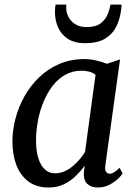

<svg xmlns="http://www.w3.org/2000/svg" viewBox="-20 -828 607 858"><path d="M451 -91.5Q447.5 -68.5 454.2 -60Q461 -51.5 470 -51.5Q479 -51.5 489.5 -58Q500 -64.5 514.5 -78L528 -53Q524 -45.5 508.8 -30.5Q493.5 -15.5 470 -2.8Q446.5 10 417 10Q388.5 10 371 -5.5Q353.5 -21 354.5 -55L358.5 -87.5Q341.5 -64 318.5 -41.5Q295.5 -19 265.5 -4.5Q235.5 10 197 10Q143 10 107 -17Q71 -44 53.2 -90.5Q35.5 -137 35.5 -196Q35.5 -245.5 49 -297.5Q62.5 -349.5 89 -397Q115.5 -444.5 154.5 -482.2Q193.5 -520 244.5 -542Q295.5 -564 358.5 -564Q382 -564 409.5 -557.8Q437 -551.5 458 -543L516.5 -562.5ZM407 -494Q394.5 -503.5 378.5 -507.8Q362.5 -512 344.5 -512Q304 -512 271.5 -493.8Q239 -475.5 214.8 -443.8Q190.5 -412 174 -371.8Q157.5 -331.5 149.2 -287.2Q141 -243 141 -200.5Q141 -152 151.8 -119.2Q162.5 -86.5 181.5 -70Q200.5 -53.5 225.5 -53.5Q248.5 -53.5 268.5 -62.5Q288.5 -71.5 305.5 -85.8Q322.5 -100 336.2 -116.5Q350 -133 360 -149ZM359.5 -635Q314 -635 284.2 -653.8Q254.5 -672.5 240 -704.5Q225.5 -736.5 225.5 -776.5Q225.5 -787.5 226.5 -795.5Q227.5 -803.5 228.5 -807.5H276.5Q276.5 -803.5 276.2 -799.2Q276 -795 276 -789.5Q276 -773.5 285.2 -754Q294.5 -734.5 314.8 -720.8Q335 -707 367 -707Q408.5 -707 430.2 -724Q452 -741 461.2 -764.5Q470.5 -788 474 -807.5H523Q523 -803.5 522.8 -796.8Q522.5 -790 521 -782Q516 -742.5 499.5 -709Q483 -675.5 449.5 -655.2Q416 -635 359.5 -635Z"/></svg>

Font: Merriweather 28pt
Style: Italic
Weight: 400
Italic angle: -7.8°
Version: Version 2.101